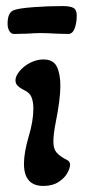

<svg xmlns="http://www.w3.org/2000/svg" viewBox="-20 -603 288 633"><path d="M5 -525Q5 -563 27 -570Q44 -576 91.5 -579.5Q139 -583 186 -583Q211 -583 222 -577Q233 -571 233 -552Q233 -527 226 -509Q219 -491 205 -491L167 -492Q135 -494 113 -494Q98 -494 68 -492L26 -491Q17 -491 11 -500.5Q5 -510 5 -525ZM59 -63Q59 -99 74 -151Q90 -203 90 -245Q90 -266 84.5 -281Q79 -296 63 -304Q47 -312 39 -319.5Q31 -327 31 -338Q31 -352 44.5 -368.5Q58 -385 79.5 -396Q101 -407 123 -407Q156 -407 167.5 -383Q179 -359 179 -320Q179 -276 164 -201Q156 -161 156 -136Q156 -112 167 -99.5Q178 -87 202 -75Q211 -70 211 -60Q211 -49 202 -32.5Q193 -16 173 -3Q153 10 123 10Q59 10 59 -63Z"/></svg>

Font: AkayaTelivigala
Style: Regular
Weight: 400
Designer: Vaishnavi Murthy Yerkadithaya ( vaishnavimurthy@gmail.com ), Juan Luis Blanco Aristondo ( juan@blancoletters.com )
Version: Version 1.000